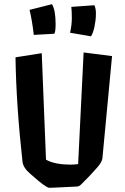

<svg xmlns="http://www.w3.org/2000/svg" viewBox="-20 -886 590 907"><path d="M225.6 -866.2Q242.7 -837.9 242.7 -772Q242.7 -737.3 236.8 -726.6L139.6 -721.2Q131.3 -792.5 119.6 -839.4ZM425.8 -861.3Q433.1 -845.7 433.1 -824.5Q433.1 -803.2 430.9 -787.4Q428.7 -771.5 425.8 -757.3Q418.9 -727.5 409.7 -714.4L311 -731.4Q319.3 -767.6 319.3 -800.3Q319.3 -833 316.9 -853.5ZM86.4 -121.1Q56.6 -389.2 53.2 -615.2L177.2 -634.8L197.3 -131.8Q237.3 -108.4 315.4 -108.4Q328.1 -108.4 349.1 -110.8L375 -638.2L509.3 -621.1L463.9 -139.2Q462.4 -121.1 439.2 -94.7Q416 -68.4 401.9 -53.7Q372.6 -23.4 363 -14.4Q353.5 -5.4 345.2 -4.9Q265.1 -1 240.2 0.2Q215.3 1.5 211.7 1.2Q208 1 199.2 -4.2Q190.4 -9.3 180.4 -16.6Q170.4 -23.9 161.1 -32.2L124 -64Q89.8 -93.3 86.4 -121.1Z"/></svg>

Font: Passero One
Style: Regular
Weight: 400
Designer: Viktoriya Grabowska
Foundry: Viktoriya Grabowska
Version: Version 1.003